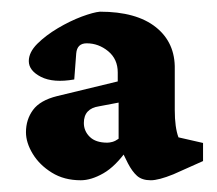

<svg xmlns="http://www.w3.org/2000/svg" viewBox="-20 -486 375 332"><path d="M119.6 -174.3Q90.8 -174.3 69.6 -187.5Q48.3 -200.7 36.6 -220Q24.9 -239.3 24.9 -257.3Q24.9 -279.3 37.1 -295.9Q49.3 -312.5 78.6 -319.8L183.6 -345.2V-360.8Q183.6 -383.8 167 -397.5Q150.4 -411.1 129.9 -411.1Q113.3 -411.1 111.8 -393.6L108.4 -348.6Q72.3 -342.3 51 -353Q29.8 -363.8 29.8 -380.4Q29.8 -395.5 44.4 -410.2Q59.1 -424.8 80.1 -437.3Q101.1 -449.7 121.3 -457.3Q141.6 -464.8 152.8 -465.8Q215.8 -465.8 249.5 -439Q283.2 -412.1 282.2 -366.2V-295.9Q282.2 -265.6 288.6 -248.5L331.1 -238.8V-207.5L279.8 -184.6Q254.4 -174.3 240.7 -174.3Q225.6 -174.3 217 -181.9Q208.5 -189.5 201.2 -203.6L187 -232.4L200.7 -228Q179.7 -198.2 158.7 -186.3Q137.7 -174.3 119.6 -174.3ZM165.5 -239.3Q169.4 -239.3 174.6 -240.7Q179.7 -242.2 185.1 -246.1V-308.6L151.4 -302.2Q125 -298.3 125 -273.4Q125 -259.3 135.3 -249.3Q145.5 -239.3 165.5 -239.3Z"/></svg>

Font: Lateef
Style: Bold
Weight: 700
Designer: SIL International
Foundry: SIL International
Version: Version 4.200